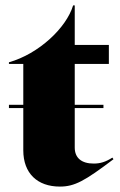

<svg xmlns="http://www.w3.org/2000/svg" viewBox="-20 -674 444 709"><path d="M201 15C256 15 293 -6 399 -86L395 -92C370 -76 350 -70 326 -70C281 -70 256 -91 256 -129V-275H362V-287H256V-438H382V-508H256V-654H250C225 -571 123 -475 13 -444V-438H66V-287H13V-275H66V-119C66 -34 118 15 201 15Z"/></svg>

Font: Nyght Serif Dark
Style: Regular
Weight: 800
Designer: Maksym Kobuzan
Version: Version 0.410;Glyphs 3.1.2 (3151)